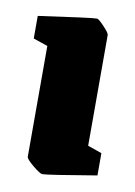

<svg xmlns="http://www.w3.org/2000/svg" viewBox="-63 -520 407 577"><g transform="rotate(10 140.0 -231.5)"><path d="M54 -31V-369L10 -384V-453Q170 -476 187 -476Q192 -476 209.5 -457.5Q227 -439 227 -433V-95L270 -80V-12Q122 13 106 13Q99 13 76.5 -5.5Q54 -24 54 -31Z"/></g></svg>

Font: Grenze Black
Style: Regular
Weight: 900
Designer: Renata Polastri
Foundry: Omnibus-Type
Version: Version 1.002; ttfautohint (v1.8)